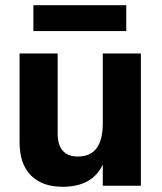

<svg xmlns="http://www.w3.org/2000/svg" viewBox="-20 -712 620 736"><path d="M464 -593H108V-692H464ZM520 0H374V-81Q334 4 220 4Q142 4 98.5 -39.5Q55 -83 55 -168V-507H201V-201Q201 -112 279 -112Q374 -112 374 -239V-507H520Z"/></svg>

Font: Hind Kochi
Style: Bold
Weight: 700
Designer: Dhruvi Tolia
Foundry: Indian Type Foundry
Version: Version 0.702;PS 1.0;hotconv 1.0.81;makeotf.lib2.5.63406